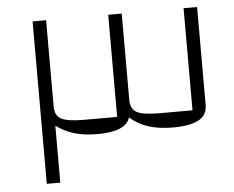

<svg xmlns="http://www.w3.org/2000/svg" viewBox="-47 -680 896 736"><g transform="rotate(-5 400.5 -312.5)"><path d="M104 -625H156V-293Q156 -258 180 -245Q204 -232 267 -232H395V-625H447V-293Q447 -258 470.5 -245Q494 -232 557 -232H685V-625H737V-248Q737 -209 704 -191Q671 -173 605 -173Q552 -173 512 -185.5Q472 -198 440 -226Q424 -173 315 -173Q264 -173 226.5 -184Q189 -195 156 -219V0H104Z"/></g></svg>

Font: Changa ExtraLight
Style: Regular
Weight: 275
Designer: Eduardo Rodriguez Tunni
Foundry: Eduardo Rodriguez Tunni
Version: Version 2.002; ttfautohint (v1.5) -l 8 -r 50 -G 200 -x 14 -H